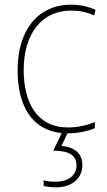

<svg xmlns="http://www.w3.org/2000/svg" viewBox="-20 -558 454 818"><path d="M269 10C314 10 356 0 384 -12V-38C351 -24 310 -15 270 -15C137 -15 81 -121 81 -260C81 -416 159 -513 283 -513C316 -513 349 -507 381 -492L387 -516C356 -530 323 -538 283 -538C141 -538 55 -429 55 -259C55 -111 113 -4 243 9L207 84C271 84 306 102 306 146C306 191 269 216 219 216C198 216 182 215 166 210V234C181 238 199 240 219 240C285 240 331 203 331 145C331 98 299 68 242 64L267 10Z"/></svg>

Font: Noto Sans Thai Looped SemiCondensed Thin
Style: Regular
Weight: 100
Width: 4
Designer: Sasikarn Vongin, Ben Mitchell
Foundry: The Fontpad Ltd
Version: Version 1.001